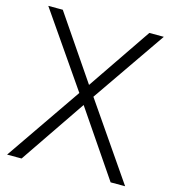

<svg xmlns="http://www.w3.org/2000/svg" viewBox="-111 -841 837 933"><g transform="rotate(15 307.5 -375.0)"><path d="M342.7 -380.2 597.9 -750H525L307.3 -430.2L89.6 -750H16.7L271.9 -380.2L10.4 0H83.3L307.3 -329.2L531.2 0H604.2Z"/></g></svg>

Font: Manrope3 Light
Style: Regular
Weight: 300
Designer: Mikhail Sharanda
Foundry: Mikhail Sharanda
Version: Version 3.000;PS 003.000;hotconv 1.0.88;makeotf.lib2.5.64775